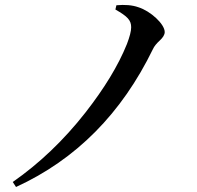

<svg xmlns="http://www.w3.org/2000/svg" viewBox="-20 -729 787 767"><path d="M44 18C284 -92 466 -276 591 -533C596 -544 605 -555 618 -567C631 -579 638 -590 638 -601C638 -633 581 -685 533 -700C508 -709 478 -711 445 -708L441 -691C490 -663 504 -648 504 -620C504 -604 498 -582 487 -553C452 -466 396 -375 321 -279C234 -168 137 -76 31 -2Z"/></svg>

Font: AllPunType SemiBold
Style: Regular
Weight: 600
Version: 1.0